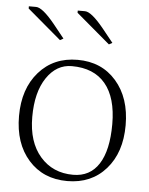

<svg xmlns="http://www.w3.org/2000/svg" viewBox="-50 -712 592 762"><g transform="rotate(5 245.5 -331.0)"><path d="M229 -661.1V-669.9H257.8Q283.2 -669.9 333 -608.9L377 -554.2L363.8 -546.9ZM34.2 -661.1V-669.9H63Q88.4 -669.9 138.2 -608.9L182.1 -554.2L168.9 -546.9ZM267.1 -19Q334.5 -19 369.6 -73.7Q404.8 -128.4 404.8 -232.9Q404.8 -337.9 358.9 -393.1Q313 -448.2 225.1 -448.2Q164.1 -448.2 125 -390.4Q85.9 -332.5 85.9 -233.9Q85.9 -133.8 136 -76.4Q186 -19 267.1 -19ZM246.1 7.8Q149.9 7.8 91.6 -58.1Q33.2 -124 33.2 -232.9Q33.2 -341.8 91.8 -408.4Q150.4 -475.1 246.1 -475.1Q341.8 -475.1 399.9 -408.4Q458 -341.8 458 -232.9Q458 -124 399.9 -58.1Q341.8 7.8 246.1 7.8Z"/></g></svg>

Font: Resagokr
Style: Light
Weight: 300
Designer: gluk
Foundry: gluk
Version: Version 0.95